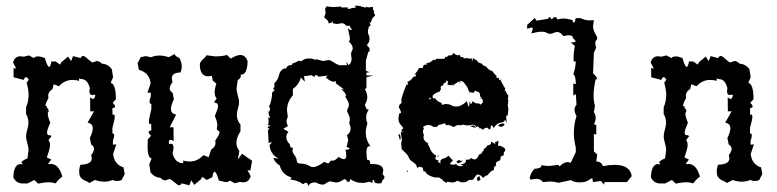

<svg xmlns="http://www.w3.org/2000/svg" viewBox="-20 -633 2706 669"><path d="M112.8 6.8 99.6 -5.9 75.7 6.3H59.1Q36.6 6.3 26.4 -15.1Q27.8 -61.5 52.7 -61.5L56.2 -59.6L59.1 -63.5L54.7 -64.9Q54.7 -73.2 75.7 -81.1L79.6 -110.8Q79.6 -118.7 75.2 -134Q70.8 -149.4 70.8 -156.7Q70.8 -167.5 75 -180.9Q79.1 -194.3 79.1 -205.6Q79.1 -221.7 70.8 -235.8V-258.8Q79.6 -279.8 79.6 -303.2Q79.6 -319.8 72.8 -344.7L80.1 -355Q75.2 -364.3 70.8 -364.3Q66.4 -364.3 62.5 -354.5L27.3 -363.8V-395.5L36.6 -394.5L25.4 -415Q31.2 -437 51.3 -437L63 -435.5L81.1 -439.9L97.7 -430.7Q102.5 -436.5 112.8 -436.5Q122.1 -436.5 136.2 -430.7Q145 -399.9 151.4 -399.9Q155.3 -399.9 159.2 -418.9H173.8L189.9 -407.7L192.9 -415.5L217.3 -436L227.5 -419.9L234.4 -437.5L260.7 -430.7Q264.2 -438 270 -438Q274.9 -438 286.9 -426.8Q298.8 -415.5 303.2 -415.5L317.4 -420.4Q326.2 -420.4 335.4 -411.1Q356 -410.2 369.6 -392.1L374 -364.3L365.7 -344.2Q383.8 -340.8 383.8 -287.1L372.6 -274.9Q380.9 -266.6 380.9 -262.2Q380.9 -256.8 371.6 -256.3L372.1 -232.9L375.5 -233.9Q379.9 -233.9 379.9 -225.6Q379.9 -217.8 371.6 -187V-168.5Q377.9 -168 377.9 -160.6Q377.9 -154.3 373.5 -142.6V-128.9L385.3 -129.9L374 -96.2Q378.4 -59.6 410.2 -49.8L414.6 -26.9L403.8 -5.9Q397.5 -2.4 388.2 -2.4Q378.9 -2.4 372.6 -5.9Q358.4 0 343.3 0Q327.6 0 311 -5.9L290 5.4Q290 2 284.7 0Q279.3 -2 272.9 -5.1Q266.6 -8.3 261.2 -14.9Q255.9 -21.5 255.9 -34.7Q255.9 -49.3 260.7 -59.1Q299.8 -60.1 299.8 -81.5L297.9 -92.8Q307.6 -105.5 307.6 -114.3Q307.6 -123 297.4 -129.9L293 -152.3Q303.2 -172.9 303.2 -186Q303.2 -202.6 285.2 -205.6L307.6 -245.1H294.4L293.9 -293.5Q300.3 -288.6 304.7 -288.6Q309.6 -288.6 309.6 -294.9Q312 -296.9 312 -299.3Q312 -301.3 310.1 -303.2L302.2 -301.8Q291.5 -301.8 291.5 -314.9L293 -326.2Q284.7 -357.4 263.7 -357.4Q259.8 -357.4 256.3 -360.4L254.9 -351.1Q246.6 -354.5 232.4 -354.5Q205.1 -354.5 185.5 -332.5L167 -339.4L163.1 -322.8Q147.9 -313.5 147.9 -299.3L148.9 -291.5Q138.2 -272 138.2 -263.2H144Q142.6 -260.3 142.6 -258.8Q142.6 -257.8 143.8 -257.1Q145 -256.3 146.7 -254.9Q148.4 -253.4 148.4 -250Q149.9 -247.6 149.9 -245.6Q149.9 -244.1 148.2 -242.7Q146.5 -241.2 146.5 -237.8Q146.5 -225.1 155.3 -205.6Q144 -180.2 144 -171.9Q144 -161.6 150.9 -161.6L154.8 -162.1L159.7 -158.7L148.9 -145Q154.3 -138.2 154.3 -127.4Q154.3 -115.2 143.1 -84.5L158.7 -77.1L146.5 -61L151.4 -62.5Q152.3 -60.5 153.3 -60.5Q154.3 -60.5 155.8 -62Q185.1 -62 197.3 -17.6Q184.6 -8.8 173.8 5.9Q161.1 2 151.4 2Q134.3 2 112.8 6.8Z M639.6 12.7 613.3 5.9Q609.4 12.7 604 12.7Q599.6 12.7 587.2 1.7Q574.7 -9.3 570.3 -9.3L556.2 -4.4Q547.9 -4.4 538.6 -13.7Q518.1 -14.6 504.4 -32.7L500 -60.5L508.3 -80.6Q494.1 -83.5 494.1 -123L495.1 -147.5L506.3 -159.7Q498 -168 498 -172.4Q498 -177.7 507.3 -178.2L506.8 -201.7L501.5 -200.7Q499 -200.7 499 -210.4Q499 -219.2 507.3 -252.4V-271Q501 -271.5 501 -278.8Q501 -285.2 505.4 -296.9V-310.5L493.7 -309.6L504.9 -343.3Q500.5 -379.9 463.9 -389.6L459.5 -412.6L470.2 -433.6L487.3 -437.5L506.3 -433.6Q520 -439.5 536.1 -439.5Q550.8 -439.5 567.9 -433.6L588.9 -444.8Q588.9 -438 604.5 -431.2Q613.3 -417 613.3 -402.3Q613.3 -389.6 608.4 -380.4Q578.6 -379.9 578.6 -359.9L581.1 -346.7Q571.3 -334 571.3 -325.2Q571.3 -315.9 581.5 -309.6L585.9 -287.1Q575.7 -266.6 575.7 -253.4Q575.7 -236.8 593.8 -233.9L571.3 -189.5H584.5L585 -141.1Q578.6 -146 574.2 -146Q568.4 -146 568.4 -136.2L568.8 -131.3L575.2 -132.3Q584.5 -132.3 584.5 -119.6Q584.5 -107.4 581.1 -98.6Q590.3 -64.5 617.7 -64.5L619.1 -73.7Q627.4 -70.3 641.6 -70.3Q668.5 -70.3 688.5 -92.3L707 -85.4L715.8 -111.8Q731 -121.1 731 -135.3L730 -143.1Q745.1 -164.1 745.1 -172.9Q745.1 -175.3 740.2 -177.7Q735.4 -180.2 735.4 -185.1L737.3 -196.8Q737.3 -209 728.5 -229Q739.7 -254.4 739.7 -262.7Q739.7 -275.9 725.1 -275.9L734.9 -289.6Q728 -297.9 728 -311Q728 -323.7 733.9 -341.3L721.2 -352.5L718.3 -368.7L706.1 -367.2Q676.3 -367.2 676.3 -408.2Q676.3 -412.6 678.7 -416.5Q681.2 -420.4 684.8 -424.1Q688.5 -427.7 692.6 -431.6Q696.8 -435.5 700.2 -440.4L730 -436.5Q753.4 -436.5 771 -441.4L784.2 -428.7Q804.2 -441.4 817.4 -441.4Q835.4 -441.4 842.8 -419.4Q841.3 -373 820.8 -373H818.4L819.3 -368.2Q819.3 -360.8 808.1 -353.5L804.2 -323.7Q804.2 -315.9 808.6 -300.5Q813 -285.2 813 -277.3Q813 -267.6 809.1 -255.1Q805.2 -242.7 805.2 -231.9Q805.2 -214.4 817.9 -198.7V-175.8Q803.7 -152.8 803.7 -135.7Q803.7 -120.1 814 -106.9L808.6 -76.7L823.2 -97.2L858.4 -72.8L852.5 -39.1L842.3 -40L853.5 -19.5Q847.7 2.4 827.6 2.4L815.9 1L797.9 5.4L781.2 -3.9Q775.9 1.5 766.1 1.5L742.7 -3.9Q733.9 -34.7 727.5 -34.7Q723.1 -34.7 719.7 -15.6L700.2 -5.9L684.1 -17.1L681.2 -9.3L656.7 11.2L646.5 -4.9Z M1054.7 15.6Q1051.8 3.4 1045.4 3.4L1035.6 8.8Q1018.1 -4.9 991.7 -7.3L996.1 -14.6Q962.9 -23.9 954.6 -56.6Q939.9 -64.5 932.1 -82.5L950.2 -80.6Q950.2 -81.5 946.3 -83.3Q942.4 -85 937 -89.6Q931.6 -94.2 926.5 -102.8Q921.4 -111.3 918.9 -127Q926.8 -134.8 926.8 -137.7L916 -135.3L913.6 -180.2Q918.5 -182.1 918.5 -184.1L912.6 -188Q912.6 -190.9 922.9 -196.8H912.6Q916 -200.2 916 -210.4L914.6 -223.6L921.9 -222.7L916 -233.9V-246.1L918.9 -244.1L920.9 -254.4Q920.9 -260.3 916.5 -260.3Q927.7 -281.2 928.2 -311L937 -318.4L931.2 -323.7Q936.5 -328.1 936.5 -333.5L935.5 -340.3Q935.5 -343.3 941.9 -349.6Q948.2 -356 952.1 -371.1Q956.5 -390.6 974.1 -395.5L975.1 -391.6Q980 -406.2 993.7 -406.2Q994.1 -405.8 995.1 -405.8Q996.6 -405.8 999 -407.7L995.1 -409.7L1023.4 -421.9L1026.4 -419.4Q1030.3 -419.4 1036.9 -424.3Q1043.5 -429.2 1055.7 -429.2Q1074.7 -429.2 1078.6 -423.3L1079.6 -427.2L1105.5 -420.4L1125 -423.8Q1130.4 -423.8 1139.2 -418Q1150.9 -409.7 1162.1 -405.8H1189L1186.5 -418L1195.3 -405.8Q1205.1 -415.5 1205.1 -427.2L1203.1 -443.8Q1203.1 -450.7 1206.1 -455.1Q1209 -459.5 1209 -465.3Q1209 -475.1 1195.3 -488.8Q1199.2 -491.2 1199.2 -500L1192.4 -534.7L1201.2 -528.3L1207 -530.3Q1200.7 -534.7 1198.7 -543H1186.5Q1180.2 -552.2 1170.9 -552.2L1153.3 -549.3L1138.7 -552.2L1141.1 -560.1Q1134.3 -551.8 1125 -551.8Q1124.5 -557.6 1122.1 -561Q1118.2 -565.4 1112.3 -569.8Q1109.9 -571.3 1109.9 -573.2Q1109.9 -575.7 1112.1 -579.3Q1114.3 -583 1114.3 -589.4L1112.8 -602.5L1118.2 -611.3Q1128.9 -608.4 1144 -608.4L1170.4 -610.4L1167.5 -606.9L1191.4 -607.4L1191.9 -601.1Q1210.4 -606.4 1220.2 -606.4L1216.3 -612.8L1223.6 -613.3Q1231.4 -613.3 1253.4 -606.4L1255.9 -609.9Q1258.3 -607.4 1265.1 -607.4L1279.8 -608.9L1279.3 -603Q1279.3 -595.7 1284.2 -595.7L1282.2 -590.3L1287.1 -580.1Q1287.1 -578.6 1285.2 -577.1Q1274.4 -568.8 1272.5 -553.7L1267.1 -555.7L1271.5 -545.4L1263.2 -537.1L1267.6 -532.7L1262.2 -533.2V-516.6Q1267.6 -506.8 1267.6 -498.5Q1267.6 -486.8 1258.8 -476.1Q1259.3 -472.7 1263.7 -469.5Q1268.1 -466.3 1268.1 -461.9Q1268.1 -451.7 1263.2 -451.7L1254.9 -421.9V-386.7L1267.6 -381.3L1256.8 -379.9V-370.1H1281.2L1256.8 -363.8V-326.7L1251.5 -321.8Q1259.8 -307.6 1259.8 -294.9Q1259.8 -281.7 1251.5 -269Q1254.9 -251 1263.2 -251L1265.6 -251.5Q1255.9 -238.8 1255.9 -224.1Q1255.9 -213.9 1260.3 -202.1Q1254.4 -186 1254.4 -170.9Q1254.4 -145.5 1271 -123L1267.1 -123.5Q1256.8 -123.5 1256.8 -101.6L1258.8 -76.7Q1270 -75.7 1270 -67.4L1269 -61.5H1276.9Q1315.4 -61.5 1315.4 -39.1L1313 -26.4Q1319.8 -19.5 1319.8 -15.1Q1319.8 -12.2 1314.9 -7.1Q1310.1 -2 1309.6 4.9L1299.3 6.3Q1290.5 6.3 1284.2 1.5L1283.2 -6.3L1277.8 -3.9V4.9L1266.6 0Q1253.4 4.4 1241.2 4.4Q1219.7 4.4 1200.7 -8.8L1197.3 0.5L1188.5 0Q1188.5 -7.8 1179.7 -8.8Q1162.6 2.9 1150.9 2.9L1130.4 -1Q1124.5 -1 1117.4 4.6Q1110.4 10.3 1104.5 10.3Q1094.7 10.3 1079.6 2.4Q1059.1 2.4 1054.7 15.6ZM1070.8 -50.8Q1085.4 -50.8 1109.4 -68.8L1123 -63.5Q1126 -63.5 1128.9 -68.6Q1131.8 -73.7 1136.7 -73.7L1140.1 -73.2Q1147.5 -73.2 1160.2 -86.4Q1170.9 -78.6 1178.2 -78.6Q1186.5 -78.6 1186.5 -90.8Q1186.5 -104.5 1183.1 -110.8Q1198.2 -112.3 1198.2 -115.2Q1198.2 -117.7 1187.5 -121.1L1192.9 -142.6Q1192.9 -151.9 1188.5 -161.6Q1201.7 -170.9 1201.7 -184.6Q1201.7 -193.8 1196.8 -203.1Q1198.7 -206.5 1198.7 -218.8Q1198.7 -226.1 1194.1 -234.6Q1189.5 -243.2 1189.5 -247.1Q1189.5 -251.5 1192.6 -256.6Q1195.8 -261.7 1195.8 -267.6Q1195.8 -278.3 1183.1 -295.4L1185.5 -300.3Q1185.5 -307.6 1168.5 -323.2L1179.7 -320.8L1149.9 -342.8L1150.9 -350.1L1143.6 -348.1Q1131.8 -348.1 1115.2 -363.3L1122.1 -369.6L1088.4 -365.7L1085.9 -370.6L1077.6 -371.1L1075.7 -364.3L1065.4 -371.1L1039.1 -367.2L1042.5 -348.1L1028.3 -362.8Q1021.5 -337.9 1000.5 -323.2V-300.8Q980 -277.8 980 -249L982.9 -225.1Q978.5 -218.3 978.5 -210.9Q978.5 -202.1 983.4 -194.3L967.3 -184.1L984.9 -173.8Q977.5 -164.1 977.5 -154.8Q977.5 -142.6 989.7 -130.4Q989.7 -117.7 1000.5 -117.7L999 -107.4Q999 -101.6 1006.1 -92.3Q1013.2 -83 1013.7 -75.2Q1013.7 -63 1026.9 -63Q1046.4 -63 1060.1 -53.7Q1064.5 -50.8 1070.8 -50.8Z M1535.6 4.4 1522 -4.9Q1521 -9.3 1519 -9.3L1517.1 -8.8Q1512.2 -15.1 1503.9 -15.1L1497.1 -14.2Q1479 -18.1 1466.3 -27.8Q1463.9 -36.1 1458 -36.1L1455.6 -35.6L1452.6 -49.3L1441.9 -51.8Q1436 -51.8 1433.6 -46.4Q1432.6 -55.2 1429 -59.6Q1425.3 -64 1420.7 -67.1Q1416 -70.3 1411.6 -73.7Q1407.2 -77.1 1404.8 -83.5Q1402.3 -89.8 1398.2 -94.7Q1394 -99.6 1389.9 -103.5Q1385.7 -107.4 1382.6 -110.4Q1379.4 -113.3 1379.4 -115.2L1377.9 -133.3L1380.4 -147.9L1376.5 -169.4L1377.9 -172.4L1389.2 -173.3L1377.9 -174.8Q1381.3 -185.5 1385.7 -185.5Q1383.3 -189.9 1380.4 -193.1Q1377.4 -196.3 1374.8 -200Q1372.1 -203.6 1370.1 -208.5Q1368.2 -213.4 1368.2 -220.7L1371.1 -237.8Q1377.4 -237.8 1377.4 -241.7Q1377.4 -244.6 1373.8 -250.7Q1370.1 -256.8 1370.1 -261.2Q1370.1 -267.1 1374.8 -270.3Q1379.4 -273.4 1379.4 -278.8L1377.9 -284.7Q1384.8 -312 1397.5 -340.3L1400.4 -336.9L1401.9 -339.8L1399.4 -347.7Q1412.1 -352.1 1420.9 -366.2H1427.2L1430.2 -372.6L1428.7 -374L1422.9 -372.1Q1435.5 -384.8 1439.5 -396H1452.6Q1454.1 -399.9 1455.3 -403.8Q1456.5 -407.7 1460.9 -407.7L1466.3 -406.7L1464.8 -412.1Q1480.5 -414.1 1490.2 -425.3L1497.1 -422.9L1498.5 -428.2H1527.8L1533.2 -436L1537.1 -433.6L1541 -439L1557.1 -441.4V-446.8L1562.5 -447.3Q1567.9 -440.4 1575.2 -440.4L1582.5 -441.4L1585.4 -433.6L1593.3 -434.6L1596.2 -429.2L1606 -430.7L1620.1 -428.2L1624 -430.7L1624.5 -417.5L1628.4 -430.7Q1633.8 -425.3 1641.6 -422.9Q1646 -412.6 1657.7 -412.1Q1663.1 -403.3 1673.8 -401.4Q1681.2 -389.2 1695.3 -385.3L1705.1 -373Q1710 -371.6 1710 -368.2L1708.5 -363.8L1719.2 -359.9L1718.8 -356.9Q1718.8 -354 1721.2 -354L1727.5 -356L1724.6 -351.6L1740.7 -323.7L1738.3 -318.4L1742.2 -315.4Q1744.6 -307.6 1751.5 -299.3L1749.5 -289.6L1751.5 -278.3L1749 -276.9L1751 -272.5L1749 -268.6L1751.5 -251.5L1749 -231.4L1743.7 -228.5L1745.1 -202.6L1740.7 -215.3L1732.9 -207Q1711.9 -206.5 1700.7 -187Q1694.8 -196.3 1691.9 -196.3Q1689.5 -196.3 1689.5 -184.6L1682.6 -181.6Q1682.6 -188 1675.8 -188Q1668.9 -188 1661.6 -180.2Q1659.2 -186 1653.3 -186L1650.9 -185.5Q1648.9 -191.9 1644.5 -191.9L1640.1 -190.9Q1634.3 -198.7 1626.5 -198.7L1617.7 -196.3H1603L1594.2 -198.7L1584 -196.3L1578.1 -197.3Q1570.3 -197.3 1562.5 -190.9H1558.6Q1549.3 -197.3 1541 -197.3L1535.6 -196.3Q1531.7 -203.1 1526.9 -203.1L1516.6 -199.2Q1507.8 -199.2 1502.4 -190.9H1490.2Q1482.4 -197.3 1472.7 -197.3Q1463.4 -197.3 1454.1 -190.9L1457 -184.6Q1453.6 -179.7 1453.6 -174.8Q1453.6 -168.9 1457 -164.1L1455.6 -155.8Q1455.6 -141.1 1473.1 -133.3L1470.2 -132.3Q1474.1 -125.5 1476.3 -119.9Q1478.5 -114.3 1481.2 -109.1Q1483.9 -104 1488 -99.6Q1492.2 -95.2 1499.5 -90.8L1497.1 -81.5Q1497.1 -74.7 1507.8 -74.7L1507.3 -70.3Q1507.3 -65.4 1510.3 -65.4L1513.2 -66.4L1514.6 -61V-73.2Q1521 -82.5 1535.6 -82.5L1533.2 -85.4Q1539.1 -86.4 1542.5 -90.8L1558.6 -73.2Q1549.3 -66.9 1547.9 -61L1558.1 -59.1L1569.3 -61Q1575.2 -53.7 1584.5 -53.7L1594.7 -55.7L1583.5 -60.5Q1603.5 -62 1603.5 -73.2L1603 -77.1L1608.9 -76.2Q1615.7 -76.2 1621.6 -82.5Q1627.9 -77.6 1633.3 -77.6Q1643.1 -77.6 1648.9 -94.2Q1660.2 -98.1 1660.2 -103L1659.7 -105Q1665.5 -105.5 1665.5 -109.9L1665 -112.8Q1672.4 -117.2 1678.2 -126.5Q1691.9 -126.5 1691.9 -139.6L1707 -129.9L1703.6 -136.7L1717.3 -142.6L1714.8 -125L1718.3 -125.5Q1722.7 -125.5 1730.5 -121.6Q1740.7 -116.7 1740.7 -111.3Q1740.7 -107.4 1737.8 -104.5Q1734.9 -101.6 1734.9 -97.7L1735.8 -92.8L1725.1 -87.4L1722.7 -74.2Q1707.5 -70.3 1707.5 -61.5L1709 -55.7Q1701.2 -54.2 1701.2 -46.9L1700.7 -41Q1688 -36.6 1679.2 -22.5Q1670.4 -21.5 1665.5 -14.2H1661.6Q1655.3 -24.9 1641.6 -24.9Q1639.6 -22.9 1637.7 -20Q1628.9 -5.9 1625 -5.9L1618.7 -6.3Q1613.3 -6.3 1608.2 -2Q1603 2.4 1594.7 2.4L1586.9 2L1573.2 -3.4Q1565.4 2.9 1554.2 2.9L1538.6 0ZM1611.8 -261.7 1614.7 -264.2 1616.2 -280.8Q1618.7 -271 1621.1 -271Q1624 -271 1627 -280.8Q1634.3 -272.5 1643.6 -272.5L1648.4 -272.9L1653.8 -268.6Q1662.6 -272.9 1662.6 -279.8Q1662.6 -285.2 1659.2 -290L1653.8 -288.6L1657.2 -294.4L1653.3 -295.9Q1652.8 -303.7 1651.6 -307.1Q1650.4 -310.5 1648.4 -311.8Q1646.5 -313 1643.6 -313.5Q1640.6 -314 1636.2 -316.9Q1631.3 -314.5 1630.9 -309.1Q1627.4 -311 1618.2 -311.5L1615.7 -309.6L1614.7 -315.9Q1611.3 -318.4 1611.1 -321.5Q1610.8 -324.7 1607.7 -329.8Q1604.5 -335 1600.6 -340.1Q1596.7 -345.2 1592.3 -349.1L1580.1 -351.6L1585.4 -344.2L1574.7 -349.1L1572.3 -343.8Q1566.4 -343.8 1564.9 -337.9L1562 -339.8Q1559.6 -339.8 1559.6 -332Q1557.6 -338.4 1555.7 -338.4Q1553.7 -338.4 1553.2 -335.4L1538.6 -338.4L1541 -346.2Q1541 -351.1 1534.7 -353V-346.2Q1523.9 -344.2 1523.9 -335.4Q1515.1 -334 1515.1 -326.2L1517.1 -321.3Q1513.2 -320.3 1513.2 -314.5Q1487.3 -306.2 1487.3 -296.4Q1487.3 -292 1491.7 -288.6L1494.1 -292.5Q1504.4 -278.3 1517.6 -274.9L1520.5 -267.6L1533.7 -271L1547.9 -268.6Q1559.1 -261.7 1569.3 -261.7Q1587.9 -261.7 1606.9 -280.8ZM1474.1 -286.1 1482.9 -289.1 1477.1 -293ZM1725.6 -191.4Q1720.7 -191.4 1715.3 -195.3Q1720.2 -201.2 1733.9 -203.1L1738.3 -198.2Q1732.4 -191.4 1725.6 -191.4ZM1638.2 -187.5 1619.1 -192.4Q1624 -195.8 1628.4 -195.8Q1634.3 -195.8 1638.2 -187.5ZM1374 -145.5Q1372.1 -145.5 1369.6 -159.2L1367.7 -162.6L1372.1 -165.5Q1374 -165.5 1375.5 -157.7L1376 -151.9Q1376 -147.9 1374 -145.5ZM1503.9 -86.4 1506.3 -93.3 1508.8 -87.9ZM1577.6 -64Q1570.8 -66.4 1570.8 -69.3Q1570.8 -72.3 1580.6 -76.2L1583 -72.8H1592.3Q1592.3 -70.3 1577.6 -64ZM1400.4 -33.7 1396.5 -37.1 1402.3 -38.6ZM1649.9 -3.4H1643.1L1641.6 -13.2L1648.4 -18.6H1652.3L1651.4 -14.6Q1651.4 -11.2 1655.3 -8.8Z M2085 10.3 2073.7 -2.4 2046.4 1.5 2043.5 -12.7 2023.4 -1Q2013.2 2.4 1998.5 2.4Q1981 2.4 1968.8 -5.4L1925.8 3.9Q1911.6 -0.5 1895 -0.5L1871.6 1.5Q1864.3 -9.8 1849.1 -9.8Q1837.4 -9.8 1830.1 -6.3L1825.7 -12.2Q1828.1 -30.3 1842.8 -44.9Q1866.7 -46.4 1866.7 -55.7L1866.2 -58.1Q1876.5 -54.7 1894 -54.7L1925.8 -58.6L1929.7 -53.2Q1944.8 -68.4 1958.5 -68.4L1968.8 -65.9L1986.3 -103V-119.1Q1979.5 -146.5 1979.5 -167.5Q1979.5 -200.7 1988.8 -228.5Q1981.9 -241.2 1981.9 -251Q1981.9 -259.8 1988.8 -268.1L1986.3 -305.2L1977.5 -300.3V-341.8L1986.3 -339.8Q1986.3 -369.1 1977.5 -374.5Q1984.9 -392.6 1986.3 -418.9L1979 -418.5L1978.5 -431.2Q1978.5 -450.7 1982.9 -473.6L1968.3 -484.9Q1985.8 -485.4 1985.8 -489.7Q1985.8 -490.7 1980.2 -496.3Q1974.6 -502 1974.6 -507.3Q1967.3 -510.3 1959.5 -510.3L1942.9 -507.3Q1932.6 -521.5 1921.4 -521.5Q1915 -521.5 1908.9 -518.3Q1902.8 -515.1 1897 -515.1Q1890.1 -515.1 1884.5 -518.8Q1878.9 -522.5 1867.2 -522.5Q1853.5 -522.5 1831.1 -516.6L1836.4 -531.7Q1836.4 -537.1 1831.1 -537.1L1816.9 -532.7V-546.4L1843.3 -570.3L1849.6 -561L1888.7 -567.4L1895.5 -574.2L1902.8 -564.9L1909.2 -572.8H1918L1922.9 -564.9Q1930.2 -568.4 1944.8 -568.4Q1955.6 -568.4 1974.6 -563Q1976.6 -553.7 1980 -553.7Q1982.4 -553.7 1986.3 -569.8H2003.4Q2017.1 -562 2036.1 -562L2049.3 -563L2046.4 -542Q2046.4 -528.8 2053.7 -516.6Q2061 -504.4 2061 -500Q2061 -495.6 2057.6 -492.7Q2054.2 -489.7 2054.2 -482.9Q2054.2 -474.1 2057.6 -467.8L2049.3 -449.2L2046.4 -377Q2060.1 -365.2 2060.1 -359.9Q2060.1 -356.4 2055.2 -356Q2048.3 -324.7 2048.3 -301.3Q2048.3 -277.3 2053.2 -264.6L2049.3 -242.2Q2055.7 -232.9 2055.7 -222.2Q2055.7 -211.4 2049.3 -200.7L2057.6 -196.8V-164.1L2049.3 -166V-105.5L2061 -94.2L2057.6 -70.3Q2075.2 -70.3 2080.6 -54.2Q2104 -58.6 2122.1 -58.6Q2175.3 -58.6 2181.2 -19.5L2164.1 1.5H2086.4Z M2334.5 6.8 2321.3 -5.9 2297.4 6.3H2280.8Q2258.3 6.3 2248 -15.1Q2249.5 -61.5 2274.4 -61.5L2277.8 -59.6L2280.8 -63.5L2276.4 -64.9Q2276.4 -73.2 2297.4 -81.1L2301.3 -110.8Q2301.3 -118.7 2296.9 -134Q2292.5 -149.4 2292.5 -156.7Q2292.5 -167.5 2296.6 -180.9Q2300.8 -194.3 2300.8 -205.6Q2300.8 -221.7 2292.5 -235.8V-258.8Q2301.3 -279.8 2301.3 -303.2Q2301.3 -319.8 2294.4 -344.7L2301.8 -355Q2296.9 -364.3 2292.5 -364.3Q2288.1 -364.3 2284.2 -354.5L2249 -363.8V-395.5L2258.3 -394.5L2247.1 -415Q2252.9 -437 2272.9 -437L2284.7 -435.5L2302.7 -439.9L2319.3 -430.7Q2324.2 -436.5 2334.5 -436.5Q2343.8 -436.5 2357.9 -430.7Q2366.7 -399.9 2373 -399.9Q2377 -399.9 2380.9 -418.9H2395.5L2411.6 -407.7L2414.6 -415.5L2439 -436L2449.2 -419.9L2456.1 -437.5L2482.4 -430.7Q2485.8 -438 2491.7 -438Q2496.6 -438 2508.5 -426.8Q2520.5 -415.5 2524.9 -415.5L2539.1 -420.4Q2547.9 -420.4 2557.1 -411.1Q2577.6 -410.2 2591.3 -392.1L2595.7 -364.3L2587.4 -344.2Q2605.5 -340.8 2605.5 -287.1L2594.2 -274.9Q2602.5 -266.6 2602.5 -262.2Q2602.5 -256.8 2593.3 -256.3L2593.8 -232.9L2597.2 -233.9Q2601.6 -233.9 2601.6 -225.6Q2601.6 -217.8 2593.3 -187V-168.5Q2599.6 -168 2599.6 -160.6Q2599.6 -154.3 2595.2 -142.6V-128.9L2606.9 -129.9L2595.7 -96.2Q2600.1 -59.6 2631.8 -49.8L2636.2 -26.9L2625.5 -5.9Q2619.1 -2.4 2609.9 -2.4Q2600.6 -2.4 2594.2 -5.9Q2580.1 0 2564.9 0Q2549.3 0 2532.7 -5.9L2511.7 5.4Q2511.7 2 2506.3 0Q2501 -2 2494.6 -5.1Q2488.3 -8.3 2482.9 -14.9Q2477.5 -21.5 2477.5 -34.7Q2477.5 -49.3 2482.4 -59.1Q2521.5 -60.1 2521.5 -81.5L2519.5 -92.8Q2529.3 -105.5 2529.3 -114.3Q2529.3 -123 2519 -129.9L2514.6 -152.3Q2524.9 -172.9 2524.9 -186Q2524.9 -202.6 2506.8 -205.6L2529.3 -245.1H2516.1L2515.6 -293.5Q2522 -288.6 2526.4 -288.6Q2531.2 -288.6 2531.2 -294.9Q2533.7 -296.9 2533.7 -299.3Q2533.7 -301.3 2531.7 -303.2L2523.9 -301.8Q2513.2 -301.8 2513.2 -314.9L2514.6 -326.2Q2506.3 -357.4 2485.4 -357.4Q2481.4 -357.4 2478 -360.4L2476.6 -351.1Q2468.3 -354.5 2454.1 -354.5Q2426.8 -354.5 2407.2 -332.5L2388.7 -339.4L2384.8 -322.8Q2369.6 -313.5 2369.6 -299.3L2370.6 -291.5Q2359.9 -272 2359.9 -263.2H2365.7Q2364.3 -260.3 2364.3 -258.8Q2364.3 -257.8 2365.5 -257.1Q2366.7 -256.3 2368.4 -254.9Q2370.1 -253.4 2370.1 -250Q2371.6 -247.6 2371.6 -245.6Q2371.6 -244.1 2369.9 -242.7Q2368.2 -241.2 2368.2 -237.8Q2368.2 -225.1 2377 -205.6Q2365.7 -180.2 2365.7 -171.9Q2365.7 -161.6 2372.6 -161.6L2376.5 -162.1L2381.3 -158.7L2370.6 -145Q2376 -138.2 2376 -127.4Q2376 -115.2 2364.7 -84.5L2380.4 -77.1L2368.2 -61L2373 -62.5Q2374 -60.5 2375 -60.5Q2376 -60.5 2377.4 -62Q2406.7 -62 2418.9 -17.6Q2406.2 -8.8 2395.5 5.9Q2382.8 2 2373 2Q2356 2 2334.5 6.8Z"/></svg>

Font: Truetypewriter PolyglOTT
Style: Regular
Weight: 400
Designer: Sergey Beatoff a.k.a. Sam_T
Version: Version 3.76